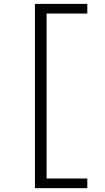

<svg xmlns="http://www.w3.org/2000/svg" viewBox="-20 -875 540 990"><path d="M160.2 -855H430.2V-805.2H220.2V45.4H430.2V95.2H160.2Z"/></svg>

Font: BIZ UDMincho
Style: Regular
Weight: 400
Monospace: yes
Designer: TypeBank Co., Ltd.
Foundry: Morisawa Inc.
Version: Version 1.06